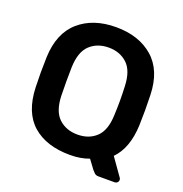

<svg xmlns="http://www.w3.org/2000/svg" viewBox="-137 -831 969 1017"><g transform="rotate(20 347.5 -322.5)"><path d="M527 65Q513 65 504.5 56.5Q496 48 491 42L454 -8Q407 10 347 10Q213 10 136 -57.5Q59 -125 54 -264Q51 -348 54 -435Q59 -571 138.5 -640.5Q218 -710 347 -710Q476 -710 555.5 -640.5Q635 -571 639 -435Q642 -348 639 -264Q634 -133 567 -65L637 34Q638 35 639 38Q640 41 640 44Q640 53 634 59Q628 65 620 65ZM347 -105Q411 -105 452 -143.5Q493 -182 496 -269Q498 -313 498 -350.5Q498 -388 496 -431Q493 -518 451.5 -556.5Q410 -595 347 -595Q283 -595 241.5 -556.5Q200 -518 197 -431Q196 -388 196 -350.5Q196 -313 197 -269Q200 -182 241.5 -143.5Q283 -105 347 -105Z"/></g></svg>

Font: Rubik Medium
Style: Regular
Weight: 500
Designer: Hubert and Fischer
Foundry: Hubert and Fischer
Version: Version 2.300; ttfautohint (v1.8.4.7-5d5b);gftools[0.9.30]